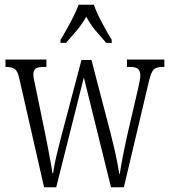

<svg xmlns="http://www.w3.org/2000/svg" viewBox="-20 -786 711 806"><path d="M62 -452Q55 -486 43 -495.5Q31 -505 4 -505H3V-536H175V-505H163Q139 -505 129.5 -497.5Q120 -490 120 -473Q120 -465 123.5 -447.5Q127 -430 130 -417L170 -223Q175 -199 181 -167Q187 -135 192.5 -105.5Q198 -76 200 -59H203Q205 -76 211 -105Q217 -134 225 -165Q233 -196 239 -220L322 -534H364L443 -231Q449 -208 457 -174.5Q465 -141 471.5 -108.5Q478 -76 481 -56H483Q487 -85 495 -126.5Q503 -168 515 -222L559 -411Q563 -428 566 -444Q569 -460 569 -469Q569 -487 560 -496Q551 -505 526 -505H513V-536H670V-505H662Q636 -505 625 -494Q614 -483 604 -440L500 0H446L332 -461L216 0H165ZM234 -619Q246 -638 260.5 -664Q275 -690 288.5 -717Q302 -744 310 -766H374Q386 -732 408.5 -690Q431 -648 449 -619V-606H426Q402 -633 380.5 -658.5Q359 -684 342 -716Q324 -684 302.5 -658.5Q281 -633 257 -606H234Z"/></svg>

Font: Noto Serif Tamil ExtraCondensed Light
Style: Regular
Weight: 300
Width: 2
Designer: Indian Type Foundry, Tom Grace, and the Monotype Design Team
Foundry: Monotype Imaging Inc.
Version: Version 2.004; ttfautohint (v1.8.4.7-5d5b)